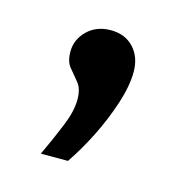

<svg xmlns="http://www.w3.org/2000/svg" viewBox="-52 -147 328 343"><g transform="rotate(15 111.5 24.5)"><path d="M50.7 147.4Q66.2 114.4 77.5 86.5Q88.9 58.7 88.9 37.2Q88.9 17.7 80.3 7Q71.7 -3.8 63.1 -13.8Q54.5 -23.7 54.5 -42.6Q54.5 -64.9 71.4 -81.5Q88.3 -98 114.7 -98Q141.4 -98 157.3 -80.8Q173.1 -63.6 173.1 -36.6Q173.1 -10.4 162.2 23Q151.3 56.3 135 88.9Q118.6 121.5 100.8 147.4Z"/></g></svg>

Font: Alumni Sans Thin
Style: Regular
Weight: 100
Designer: Robert E. Leuschke
Foundry: Robert E. Leuschke
Version: Version 1.018